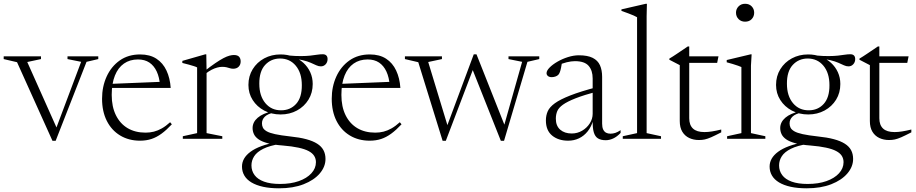

<svg xmlns="http://www.w3.org/2000/svg" viewBox="-24 -733 4838 1014"><path d="M433 -406.5 270 10.5H253L66 -404.5L-4.5 -421V-435.5H192.5V-421L120 -405.5L280.5 -46L268.5 -44.5L404.5 -406.5L332.5 -421V-435.5H495V-421Z M716 -445.5Q767.5 -445.5 802 -423Q836.5 -400.5 855.2 -360.5Q874 -320.5 877.5 -268.5H559V-290L841.5 -301.5L821.5 -280.5Q818 -324.5 803.8 -355.2Q789.5 -386 765 -402.5Q740.5 -419 704.5 -419Q661.5 -419 630.5 -397.2Q599.5 -375.5 582.8 -333.8Q566 -292 566 -231.5Q566 -169.5 588 -124.8Q610 -80 650 -56.2Q690 -32.5 745 -32.5Q768 -32.5 788.8 -37.8Q809.5 -43 830.8 -55Q852 -67 874.5 -87.5L883.5 -76.5Q855 -46 829 -27Q803 -8 775.8 1Q748.5 10 715.5 10Q656 10 610.5 -17.5Q565 -45 540 -94.8Q515 -144.5 515 -211.5Q515 -275.5 539.2 -328.8Q563.5 -382 608.5 -413.8Q653.5 -445.5 716 -445.5Z M1211 -442.5Q1230.5 -442.5 1238.8 -433.2Q1247 -424 1247 -408.5Q1247 -391.5 1236.5 -380.8Q1226 -370 1207.5 -370Q1198 -370 1189.8 -372.8Q1181.5 -375.5 1172 -377.8Q1162.5 -380 1149 -380Q1137.5 -380 1123.2 -376.2Q1109 -372.5 1093.5 -364.5Q1078 -356.5 1061.5 -343.5L1053.5 -355.5Q1088 -382.5 1113 -399.5Q1138 -416.5 1156.2 -426Q1174.5 -435.5 1187.8 -439Q1201 -442.5 1211 -442.5ZM1067 -358V-30L1150 -13.5V0H941.5V-13.5L1017 -30V-377Q1010.5 -380.5 999.2 -384Q988 -387.5 972.8 -391.8Q957.5 -396 939 -400.5V-411.5L1059.5 -446H1065.5Z M1449.5 261.5Q1402 261.5 1365.5 253.5Q1329 245.5 1304 230.5Q1279 215.5 1266.5 194.2Q1254 173 1254 146.5Q1254 124.5 1265 105Q1276 85.5 1299 68.5Q1322 51.5 1356.5 38.8Q1391 26 1438 17.5L1468.5 12.5L1457 27Q1400 36 1366.5 52.8Q1333 69.5 1318.5 92Q1304 114.5 1304 140.5Q1304 169.5 1320.5 191.8Q1337 214 1370.5 226.2Q1404 238.5 1455 238.5Q1511.5 238.5 1554 223.5Q1596.5 208.5 1620.5 182.2Q1644.5 156 1644.5 123.5Q1644.5 105 1635.2 90.2Q1626 75.5 1605.8 64.8Q1585.5 54 1552 46.8Q1518.5 39.5 1470 35.5Q1421.5 32 1390.2 23.5Q1359 15 1341.5 2.8Q1324 -9.5 1317 -24.8Q1310 -40 1310 -56.5Q1310 -88 1337 -111.2Q1364 -134.5 1415 -145.5L1425 -139Q1390 -132 1374.8 -117Q1359.5 -102 1359.5 -81.5Q1359.5 -69 1364.5 -58.8Q1369.5 -48.5 1384.2 -39.8Q1399 -31 1428.8 -24.5Q1458.5 -18 1508 -12.5Q1557.5 -7.5 1593 2Q1628.5 11.5 1651 25.8Q1673.5 40 1684.2 60Q1695 80 1695 106.5Q1695 147.5 1664.8 183Q1634.5 218.5 1579.5 240Q1524.5 261.5 1449.5 261.5ZM1458 -128.5Q1410 -128.5 1371.5 -149Q1333 -169.5 1310.5 -204.8Q1288 -240 1288 -284.5Q1288 -331 1310.5 -367.5Q1333 -404 1371.5 -424.8Q1410 -445.5 1457.5 -445.5Q1493.5 -445.5 1524.5 -433.8Q1555.5 -422 1578.5 -401Q1601.5 -380 1614.5 -351.5Q1627.5 -323 1627.5 -289.5Q1627.5 -243 1605.2 -206.8Q1583 -170.5 1544.5 -149.5Q1506 -128.5 1458 -128.5ZM1461 -150.5Q1509 -150.5 1539.8 -184.2Q1570.5 -218 1570 -283.5Q1570 -347.5 1538.2 -385.8Q1506.5 -424 1454.5 -424Q1407 -423.5 1376 -389.8Q1345 -356 1345.5 -290.5Q1345.5 -226.5 1377.5 -188.2Q1409.5 -150 1461 -150.5ZM1514 -422 1499 -440Q1537.5 -436.5 1565.8 -436.8Q1594 -437 1614.2 -439.2Q1634.5 -441.5 1650.5 -444Q1666.5 -446.5 1680.5 -446.5Q1693 -446.5 1699.5 -440Q1706 -433.5 1706 -421Q1706 -404.5 1695.8 -393.5Q1685.5 -382.5 1670.5 -382.5Q1659 -382.5 1646.5 -388.2Q1634 -394 1617 -401.5Q1600 -409 1575.2 -415Q1550.5 -421 1514 -422Z M1929 -445.5Q1980.5 -445.5 2015 -423Q2049.5 -400.5 2068.2 -360.5Q2087 -320.5 2090.5 -268.5H1772V-290L2054.5 -301.5L2034.5 -280.5Q2031 -324.5 2016.8 -355.2Q2002.5 -386 1978 -402.5Q1953.5 -419 1917.5 -419Q1874.5 -419 1843.5 -397.2Q1812.5 -375.5 1795.8 -333.8Q1779 -292 1779 -231.5Q1779 -169.5 1801 -124.8Q1823 -80 1863 -56.2Q1903 -32.5 1958 -32.5Q1981 -32.5 2001.8 -37.8Q2022.5 -43 2043.8 -55Q2065 -67 2087.5 -87.5L2096.5 -76.5Q2068 -46 2042 -27Q2016 -8 1988.8 1Q1961.5 10 1928.5 10Q1869 10 1823.5 -17.5Q1778 -45 1753 -94.8Q1728 -144.5 1728 -211.5Q1728 -275.5 1752.2 -328.8Q1776.5 -382 1821.5 -413.8Q1866.5 -445.5 1929 -445.5Z M2733.5 -406.5 2661.5 -421V-435.5H2824V-421L2761.5 -406.5L2638 10.5H2621L2466.5 -378.5L2478.5 -378L2330.5 10.5H2313.5L2185 -404.5L2114.5 -421V-435.5H2310V-421L2237.5 -405.5L2344.5 -53.5L2328.5 -44.5L2478 -446H2492.5L2646.5 -57.5L2633.5 -53Z M3129 -273 3132 -250.5Q3059.5 -231 3015.8 -213.8Q2972 -196.5 2949.2 -180.2Q2926.5 -164 2919 -146Q2911.5 -128 2911.5 -106Q2911.5 -68.5 2934.5 -48.2Q2957.5 -28 2995.5 -28Q3025.5 -28 3050.8 -43Q3076 -58 3091 -81.8Q3106 -105.5 3106 -132V-318.5Q3106 -361 3084.5 -385.5Q3063 -410 3012.5 -410Q2993 -410 2969 -404.2Q2945 -398.5 2915.5 -385L2944 -403Q2941.5 -388 2939 -375Q2936.5 -362 2933 -352.8Q2929.5 -343.5 2925 -338.5Q2919 -332 2909.2 -328.8Q2899.5 -325.5 2889.5 -325.5Q2877 -325.5 2869.8 -331.5Q2862.5 -337.5 2862.5 -346.5Q2862.5 -360 2878.5 -376.2Q2894.5 -392.5 2920 -407.2Q2945.5 -422 2975.5 -431.5Q3005.5 -441 3033 -441Q3079 -441 3106 -427.5Q3133 -414 3144.5 -388.5Q3156 -363 3156 -327V-80Q3156 -61 3161.5 -49.2Q3167 -37.5 3176.8 -32.2Q3186.5 -27 3200 -27Q3213 -27 3225.8 -31.2Q3238.5 -35.5 3253.5 -45.5V-31Q3234 -10.5 3214.2 -1.5Q3194.5 7.5 3175 7.5Q3150 7.5 3134.2 -2Q3118.5 -11.5 3111.8 -34.8Q3105 -58 3106.5 -97.5L3109.5 -99.5Q3099 -63.5 3079.5 -39.2Q3060 -15 3033.8 -2.5Q3007.5 10 2976.5 10Q2925 10 2892 -17Q2859 -44 2859 -97Q2859 -123.5 2868.8 -145.5Q2878.5 -167.5 2906.5 -187.8Q2934.5 -208 2988 -229Q3041.5 -250 3129 -273Z M3391 -30 3467 -13.5V0H3265V-13.5L3340.5 -30V-642Q3334 -646 3322.2 -651.2Q3310.5 -656.5 3294 -662.5Q3277.5 -668.5 3258 -675.5V-683.5L3386.5 -713H3392.5L3391 -648Z M3616 -108.5Q3616 -72.5 3635.8 -54Q3655.5 -35.5 3696.5 -35.5Q3715 -35.5 3736.8 -39Q3758.5 -42.5 3785 -49V-34Q3752 -17 3732 -8.2Q3712 0.5 3697.8 3.5Q3683.5 6.5 3667 6.5Q3639 6.5 3616 -4.2Q3593 -15 3579.5 -37.2Q3566 -59.5 3566 -93.5V-389L3511 -417.5V-423.5Q3521 -429.5 3530.5 -435.5Q3540 -441.5 3549.5 -448Q3559 -454.5 3568.8 -461Q3578.5 -467.5 3588.2 -474Q3598 -480.5 3608 -487.5H3616V-420ZM3589.5 -401V-435.5H3770.5L3763.5 -401Z M3911 -618.5Q3890 -618.5 3876.5 -632.2Q3863 -646 3863 -666Q3863 -685.5 3876.5 -699.2Q3890 -713 3911 -713Q3933 -713 3946 -699.2Q3959 -685.5 3959 -666Q3959 -646 3946 -632.2Q3933 -618.5 3911 -618.5ZM3945.5 -446 3942 -386.5V-30L4018 -13.5V0H3816V-13.5L3891.5 -30V-379Q3886 -381.5 3873.5 -386Q3861 -390.5 3845.2 -395.2Q3829.5 -400 3814 -404V-416L3940 -446Z M4236 261.5Q4188.5 261.5 4152 253.5Q4115.5 245.5 4090.5 230.5Q4065.5 215.5 4053 194.2Q4040.5 173 4040.5 146.5Q4040.5 124.5 4051.5 105Q4062.5 85.5 4085.5 68.5Q4108.5 51.5 4143 38.8Q4177.5 26 4224.5 17.5L4255 12.5L4243.5 27Q4186.5 36 4153 52.8Q4119.5 69.5 4105 92Q4090.5 114.5 4090.5 140.5Q4090.5 169.5 4107 191.8Q4123.5 214 4157 226.2Q4190.5 238.5 4241.5 238.5Q4298 238.5 4340.5 223.5Q4383 208.5 4407 182.2Q4431 156 4431 123.5Q4431 105 4421.8 90.2Q4412.5 75.5 4392.2 64.8Q4372 54 4338.5 46.8Q4305 39.5 4256.5 35.5Q4208 32 4176.8 23.5Q4145.5 15 4128 2.8Q4110.5 -9.5 4103.5 -24.8Q4096.5 -40 4096.5 -56.5Q4096.5 -88 4123.5 -111.2Q4150.5 -134.5 4201.5 -145.5L4211.5 -139Q4176.5 -132 4161.2 -117Q4146 -102 4146 -81.5Q4146 -69 4151 -58.8Q4156 -48.5 4170.8 -39.8Q4185.5 -31 4215.2 -24.5Q4245 -18 4294.5 -12.5Q4344 -7.5 4379.5 2Q4415 11.5 4437.5 25.8Q4460 40 4470.8 60Q4481.5 80 4481.5 106.5Q4481.5 147.5 4451.2 183Q4421 218.5 4366 240Q4311 261.5 4236 261.5ZM4244.5 -128.5Q4196.5 -128.5 4158 -149Q4119.5 -169.5 4097 -204.8Q4074.5 -240 4074.5 -284.5Q4074.5 -331 4097 -367.5Q4119.5 -404 4158 -424.8Q4196.5 -445.5 4244 -445.5Q4280 -445.5 4311 -433.8Q4342 -422 4365 -401Q4388 -380 4401 -351.5Q4414 -323 4414 -289.5Q4414 -243 4391.8 -206.8Q4369.5 -170.5 4331 -149.5Q4292.5 -128.5 4244.5 -128.5ZM4247.5 -150.5Q4295.5 -150.5 4326.2 -184.2Q4357 -218 4356.5 -283.5Q4356.5 -347.5 4324.8 -385.8Q4293 -424 4241 -424Q4193.5 -423.5 4162.5 -389.8Q4131.5 -356 4132 -290.5Q4132 -226.5 4164 -188.2Q4196 -150 4247.5 -150.5ZM4300.5 -422 4285.5 -440Q4324 -436.5 4352.2 -436.8Q4380.5 -437 4400.8 -439.2Q4421 -441.5 4437 -444Q4453 -446.5 4467 -446.5Q4479.5 -446.5 4486 -440Q4492.5 -433.5 4492.5 -421Q4492.5 -404.5 4482.2 -393.5Q4472 -382.5 4457 -382.5Q4445.5 -382.5 4433 -388.2Q4420.5 -394 4403.5 -401.5Q4386.5 -409 4361.8 -415Q4337 -421 4300.5 -422Z M4620 -108.5Q4620 -72.5 4639.8 -54Q4659.5 -35.5 4700.5 -35.5Q4719 -35.5 4740.8 -39Q4762.5 -42.5 4789 -49V-34Q4756 -17 4736 -8.2Q4716 0.5 4701.8 3.5Q4687.5 6.5 4671 6.5Q4643 6.5 4620 -4.2Q4597 -15 4583.5 -37.2Q4570 -59.5 4570 -93.5V-389L4515 -417.5V-423.5Q4525 -429.5 4534.5 -435.5Q4544 -441.5 4553.5 -448Q4563 -454.5 4572.8 -461Q4582.5 -467.5 4592.2 -474Q4602 -480.5 4612 -487.5H4620V-420ZM4593.5 -401V-435.5H4774.5L4767.5 -401Z"/></svg>

Font: Newsreader 24pt Light
Style: Regular
Weight: 300
Designer: Hugues Gentile
Foundry: Production Type
Version: Version 1.003